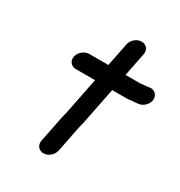

<svg xmlns="http://www.w3.org/2000/svg" viewBox="-206 -902 1118 1191"><g transform="rotate(30 352.5 -306.5)"><path d="M388.3 -698 354.8 -530H217.8C183.9 -530 150.1 -501.6 143.4 -468C136.7 -434.4 159.4 -407 193.3 -407H330.3L277.3 -142C275.4 -132.3 270.9 -119.5 269 -110L230.2 84C223.4 118.1 245.4 146 279.4 146C313.3 146 346.4 118.1 353.2 84L392 -110C393.8 -119.3 398.3 -131.6 400.3 -142L453.3 -407H551.3C567.3 -407 580.2 -408 594.1 -411H597.1C607.7 -411 618.6 -412 629.7 -414L640.9 -415C658.2 -418.3 673.1 -427 685.5 -441C726 -486.4 697 -545.5 644.2 -537L632.8 -535C630.7 -534.3 628.9 -534 627.6 -534C612.4 -534 597.6 -531.6 584.8 -530H477.8L511.3 -698C518 -731.3 495.5 -759 462 -759C428.6 -759 395 -731.3 388.3 -698Z"/></g></svg>

Font: Smoothie
Style: It
Weight: 400
Foundry: Cannot Into Space Fonts
Version: Version 0.8